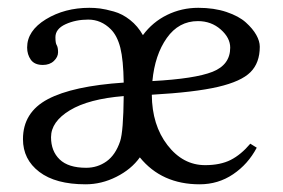

<svg xmlns="http://www.w3.org/2000/svg" viewBox="-20 -462 728 494"><path d="M265.1 -386.7Q240.2 -411.6 207 -411.6Q174.8 -411.6 148.7 -399.7Q122.6 -387.7 122.6 -366.2Q122.6 -350.6 126 -345.7Q129.4 -339.8 129.4 -327.6Q129.4 -315.4 118.7 -305.2Q107.9 -294.9 90.3 -294.9Q68.8 -294.9 59.3 -308.3Q49.8 -321.8 49.8 -339.8Q49.8 -382.8 98.1 -412.4Q146.5 -441.9 210 -441.9Q223.6 -441.9 237.3 -440.2Q251 -438.5 272.9 -432.4Q294.9 -426.3 314.7 -410.6Q334.5 -395 347.7 -371.6Q372.6 -405.3 409.9 -423.6Q447.3 -441.9 490.2 -441.9Q530.8 -441.9 562.7 -431.2Q594.7 -420.4 612.5 -404.3Q630.4 -388.2 639.4 -372.1Q648.4 -356 648.4 -341.8Q648.4 -300.3 624.5 -276.4Q600.6 -252.4 541 -238.5Q481.4 -224.6 370.6 -218.3Q371.1 -140.1 410.9 -88.6Q450.7 -37.1 507.8 -37.1Q546.9 -37.1 573.5 -50.5Q600.1 -64 624 -92.3L640.6 -82Q618.2 -39.6 579.8 -13.7Q541.5 12.2 493.7 12.2Q396 12.2 339.8 -57.1Q317.9 -26.4 279.5 -7.1Q241.2 12.2 200.2 12.2Q123 12.2 81.1 -19.8Q39.1 -51.8 39.1 -104Q39.1 -172.9 103 -206.8Q167 -240.7 298.3 -249.5Q297.4 -308.1 289.6 -339.1Q281.7 -370.1 265.1 -386.7ZM298.3 -214.8Q208 -207.5 159.7 -178.2Q111.3 -148.9 111.3 -108.9Q111.3 -73.2 133.5 -51.8Q155.8 -30.3 201.7 -30.3Q231 -30.3 254.2 -46.9Q277.3 -63.5 289.1 -98.6Q297.4 -123.5 298.3 -214.8ZM372.1 -253.4Q481.4 -259.3 526.9 -277.3Q572.3 -295.4 572.3 -339.4Q572.3 -364.7 547.9 -386.2Q523.4 -407.7 489.3 -407.7Q439.9 -407.7 409.2 -364.3Q378.4 -320.8 372.1 -253.4Z"/></svg>

Font: Libertinage
Style: f
Weight: 400
Designer: OSP
Foundry: OSP
Version: Version 1.0; 2008; OFL relea